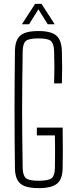

<svg xmlns="http://www.w3.org/2000/svg" viewBox="-20 -965 390 990"><path d="M179 5Q134 5 107.5 -5.2Q81 -15.5 69.2 -38.2Q57.5 -61 57 -98Q56 -179 55.5 -253.2Q55 -327.5 55 -400Q55 -472.5 55.5 -546.8Q56 -621 57 -702Q57.5 -739 69.2 -761.8Q81 -784.5 107.2 -794.8Q133.5 -805 178 -805Q244 -805 270.8 -781.2Q297.5 -757.5 299 -702Q300.5 -655 300.5 -618.8Q300.5 -582.5 299 -535H259Q260.5 -582.5 260.5 -618.8Q260.5 -655 259 -702Q257.5 -740.5 242.2 -753.8Q227 -767 178 -767Q128.5 -767 113.2 -753.8Q98 -740.5 97 -702Q95.5 -613 94.8 -540.2Q94 -467.5 94 -400Q94 -332.5 94.8 -259.8Q95.5 -187 97 -98Q98 -60 113.5 -46.5Q129 -33 179 -33Q231 -33 246.8 -46.5Q262.5 -60 263 -98Q263.5 -130 263.8 -156.2Q264 -182.5 263.8 -208.8Q263.5 -235 263 -267H170V-307H303Q304 -235 304 -189.5Q304 -144 303 -98Q302.5 -42.5 275 -18.8Q247.5 5 179 5ZM93 -840 161 -945H194L262 -840H226L178 -917L130 -840Z"/></svg>

Font: Big Shoulders Text Thin Thin
Style: Regular
Weight: 250
Version: Version 2.002